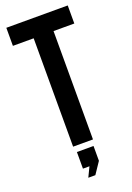

<svg xmlns="http://www.w3.org/2000/svg" viewBox="-165 -760 686 999"><g transform="rotate(-20 178.0 -260.5)"><path d="M8 -700H348V-600H233V0H123V-600H8ZM132 125V33H224V115L181 179H142L168 125Z"/></g></svg>

Font: Bebas Neue
Style: Regular
Weight: 400
Designer: Ryoichi Tsunekawa
Foundry: Ryoichi Tsunekawa
Version: Version 1.300